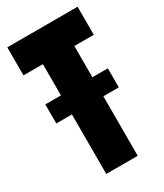

<svg xmlns="http://www.w3.org/2000/svg" viewBox="-175 -759 710 830"><g transform="rotate(-30 180.0 -344.0)"><path d="M24 -297V-392H336V-297ZM102 0V-548H5V-688H356V-548H259V0Z"/></g></svg>

Font: Saira ExtraCondensed Black
Style: Regular
Weight: 900
Width: 2
Designer: Hector Gatti with collaboration of the Omnibus-Type team
Foundry: Omnibus-Type
Version: Version 1.101